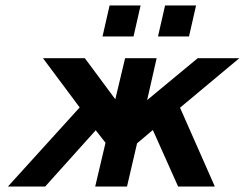

<svg xmlns="http://www.w3.org/2000/svg" viewBox="-20 -686 900 706"><path d="M357 -552 383 -666H497L471 -552ZM561 -552 587 -666H701L675 -552ZM9 0 273 -291 138 -472H292L404 -321L440 -472H556L521 -318L707 -472H860L642 -290L770 0H635L542 -208L484 -159L447 0H330L368 -161L332 -207L146 0Z"/></svg>

Font: Coval
Style: ExtraBold Italic
Weight: 800
Foundry: Context Ltd
Version: Version 001.000